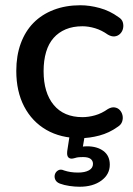

<svg xmlns="http://www.w3.org/2000/svg" viewBox="-20 -517 507 731"><path d="M286 9Q211 9 156.5 -22.5Q102 -54 72 -111.5Q42 -169 42 -247Q42 -305 59 -351.5Q76 -398 107.5 -430Q139 -462 184.5 -479.5Q230 -497 286 -497Q321 -497 359.5 -486.5Q398 -476 431 -452Q444 -444 447.5 -432.5Q451 -421 448.5 -409Q446 -397 437.5 -388.5Q429 -380 417 -378.5Q405 -377 391 -385Q367 -402 342 -409.5Q317 -417 294 -417Q258 -417 230.5 -405.5Q203 -394 184 -372.5Q165 -351 155.5 -319Q146 -287 146 -246Q146 -164 184.5 -117.5Q223 -71 294 -71Q317 -71 342 -78Q367 -85 391 -102Q405 -110 417 -108Q429 -106 436.5 -97.5Q444 -89 446.5 -77.5Q449 -66 445 -54Q441 -42 428 -34Q396 -11 358.5 -1Q321 9 286 9ZM283 194Q265 194 244.5 191Q224 188 208 182Q195 177 190.5 167Q186 157 189 147Q192 137 201.5 131.5Q211 126 224 132Q236 136 249 138Q262 140 277 140Q303 140 318.5 131.5Q334 123 334 107Q334 95 325 88Q316 81 296 81Q289 81 281 81.5Q273 82 264 85Q257 87 251.5 87Q246 87 241 83Q237 79 236 73Q235 67 236 58L248 -20H306L293 56L265 47Q277 44 289 42Q301 40 311 40Q350 40 374 58Q398 76 398 110Q398 147 366 170.5Q334 194 283 194Z"/></svg>

Font: Nunito ExtraLight SemiBold
Style: Regular
Weight: 600
Version: Version 3.602